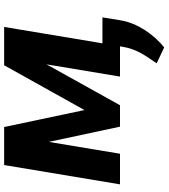

<svg xmlns="http://www.w3.org/2000/svg" viewBox="35 -620 794 904"><g transform="rotate(-90 432.0 -168.0)"><path d="M365.8 -167.3 285.9 -545.5H106.9L16 0H160.2L215.9 -335.2L287.6 0H388.5L581 -345.9L523.4 0H665.8L664.1 11C652.3 83.8 616.1 126.8 585.9 172.6L660.9 208.1C722.7 158.4 776.3 79.9 788.4 2.1L802.2 -82.7H680L757.1 -545.5H576.7Z"/></g></svg>

Font: Magic Ui Pro
Style: Bold Italic
Weight: 700
Italic angle: -9.39999°
Designer: Stefan Endress, Andreas Faust
Version: Version 1.000;FEAKit 1.0